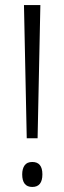

<svg xmlns="http://www.w3.org/2000/svg" viewBox="-20 -734 255 761"><path d="M129 -186H86L75 -714H140ZM68 -43Q68 -65 77.5 -78.5Q87 -92 108 -92Q148 -92 148 -43Q148 7 108 7Q68 7 68 -43Z"/></svg>

Font: Noto Sans ExtraCondensed Light
Style: Regular
Weight: 300
Width: 2
Designer: Monotype Design Team
Foundry: Monotype Imaging Inc.
Version: Version 2.013; ttfautohint (v1.8.4.7-5d5b)